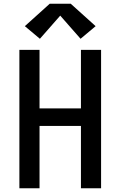

<svg xmlns="http://www.w3.org/2000/svg" viewBox="-20 -1000 640 1020"><path d="M83 0V-735H190V-424H410V-735H517V0H410V-331H190V0ZM192 -794 112 -861 244 -980H356L488 -861L408 -794L300 -917Z"/></svg>

Font: Iosevka Curly SmBdEx
Style: Regular
Weight: 600
Width: 7
Monospace: yes
Designer: Belleve Invis
Foundry: Belleve Invis
Version: Version 11.1.0; ttfautohint (v1.8.3)